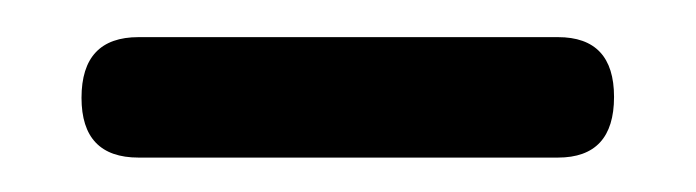

<svg xmlns="http://www.w3.org/2000/svg" viewBox="-20 -648 384 106"><path d="M25 -594Q25 -627.5 56.5 -627.5H288Q319 -627.5 319 -594.5Q319 -561 288 -561H56.5Q25 -561 25 -594Z"/></svg>

Font: Fraunces 9pt SuperSoft
Style: Regular
Weight: 400
Version: Version 1.000;[b76b70a41]